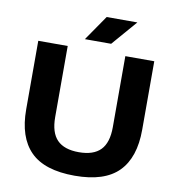

<svg xmlns="http://www.w3.org/2000/svg" viewBox="-100 -1038 1046 1137"><g transform="rotate(10 423.0 -470.0)"><path d="M74.5 -328V-740H251.5V-313Q251.5 -219.5 294.2 -175.8Q337 -132 425 -132Q513 -132 555.5 -175.8Q598 -219.5 598 -313V-740H772V-328Q772 -160.5 688 -75.5Q604 9.5 425 9.5Q243 9.5 158.8 -75.5Q74.5 -160.5 74.5 -328ZM344.5 -797.5 449 -949H633.5L502.5 -797.5Z"/></g></svg>

Font: Encode Sans Expanded
Style: Bold
Weight: 700
Width: 7
Designer: Multiple Designers
Foundry: Impallari Type
Version: Version 2.000